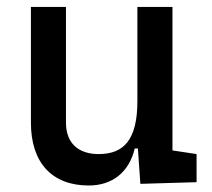

<svg xmlns="http://www.w3.org/2000/svg" viewBox="-20 -538 626 567"><path d="M242.2 9.8C311.5 9.8 361.3 -29.3 377.9 -99.6H387.2L394.5 4.9L560.5 0V-83L489.3 -93.8V-517.6H385.7V-239.3C385.7 -126.5 346.7 -83 271.5 -83C210.4 -83 174.8 -116.2 174.8 -175.8V-517.6H71.3V-175.8C71.3 -57.6 133.3 9.8 242.2 9.8Z"/></svg>

Font: Cascadia Mono NF
Style: Regular
Weight: 400
Monospace: yes
Designer: Aaron Bell
Foundry: Saja Typeworks
Version: Version 2404.023